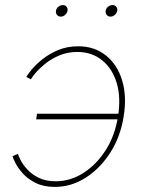

<svg xmlns="http://www.w3.org/2000/svg" viewBox="-20 -734 571 762"><path d="M197.8 7.8Q152.8 7.8 121.3 -8.1Q89.8 -23.9 70.3 -45.9Q50.8 -67.9 41 -87.4Q31.2 -106.9 29.8 -114.3L51.3 -123.5Q52.7 -116.7 61.3 -99.4Q69.8 -82 87.6 -62.3Q105.5 -42.5 133.3 -28.6Q161.1 -14.6 201.2 -14.6Q259.3 -14.6 311 -47.6Q362.8 -80.6 399.7 -138.4Q436.5 -196.3 448.2 -271.5Q460.4 -346.2 443.4 -403.8Q426.3 -461.4 385.5 -494.6Q344.7 -527.8 287.1 -527.8Q247.6 -527.8 215.1 -513.9Q182.6 -500 158.7 -480.5Q134.8 -460.9 120.4 -443.6Q106 -426.3 102.5 -418.9L84.5 -428.7Q87.9 -436 103.8 -455.6Q119.6 -475.1 146.2 -497.1Q172.9 -519 209.2 -534.7Q245.6 -550.3 290.5 -550.3Q355 -550.3 400.4 -513.9Q445.8 -477.5 464.8 -414.6Q483.9 -351.6 470.7 -271.5Q458 -190.9 417.5 -127.9Q377 -64.9 319.8 -28.6Q262.7 7.8 197.8 7.8ZM454.6 -260.3H123.5L127 -282.7H458ZM418.5 -668Q409.2 -668 403.6 -674.8Q397.9 -681.6 399.4 -691.4Q400.9 -700.7 408.9 -707.3Q417 -713.9 426.3 -713.9Q436 -713.9 441.4 -707.3Q446.8 -700.7 445.3 -691.4Q443.4 -681.6 435.5 -674.8Q427.7 -668 418.5 -668ZM221.2 -668Q211.9 -668 206.3 -674.8Q200.7 -681.6 202.1 -691.4Q203.6 -700.7 211.7 -707.3Q219.7 -713.9 229 -713.9Q238.8 -713.9 244.1 -707.3Q249.5 -700.7 248 -691.4Q246.1 -681.6 238.3 -674.8Q230.5 -668 221.2 -668Z"/></svg>

Font: Inter 16pt Thin
Style: Italic
Weight: 250
Italic angle: -9.3988°
Version: Version 4.001;git-66647c0bb